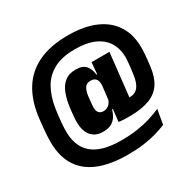

<svg xmlns="http://www.w3.org/2000/svg" viewBox="-180 -855 1217 1212"><g transform="rotate(-30 428.0 -249.0)"><path d="M354 -31.5Q298.5 -31.5 268.5 -67Q238.5 -102.5 238.5 -171Q238.5 -176 238.8 -182.8Q239 -189.5 239.8 -199.2Q240.5 -209 242 -223.5Q243.5 -238 245.5 -258.5Q252.5 -318.5 269.2 -363.8Q286 -409 317 -434Q348 -459 397.5 -459Q448 -459 469.8 -433.5Q491.5 -408 496.5 -365H531.5L493 -280Q493.5 -284 493.5 -287.5Q493.5 -291 493.5 -294Q493.5 -312 488.5 -324.8Q483.5 -337.5 472.5 -344.2Q461.5 -351 444 -351Q414 -351 400.8 -329.8Q387.5 -308.5 383 -271.5Q381 -251.5 379.5 -238Q378 -224.5 377.5 -216Q377 -207.5 376.8 -202.2Q376.5 -197 376.5 -192.5Q376.5 -168.5 387.8 -155.8Q399 -143 421 -143Q435 -143 447 -148.8Q459 -154.5 468 -165.2Q477 -176 482.5 -191.5L504.5 -126.5H472.5Q464.5 -99.5 450.8 -78Q437 -56.5 413.8 -44Q390.5 -31.5 354 -31.5ZM595.5 -55 467.5 -37 480 -146.5 478.5 -165.5 498.5 -332.5 500 -350.5 508.5 -447.5 509 -449H639ZM467.5 -37 567 -140Q577.5 -138 585 -137.2Q592.5 -136.5 605 -136.5Q647 -136.5 668.8 -163.8Q690.5 -191 698 -245Q702 -272.5 704.2 -293.2Q706.5 -314 708 -329.2Q709.5 -344.5 710 -354.5Q713 -421.5 686 -470.2Q659 -519 602.2 -545.8Q545.5 -572.5 457.5 -572.5Q361.5 -572.5 301.5 -539.2Q241.5 -506 210.2 -449Q179 -392 167 -321Q163.5 -299 161 -279.8Q158.5 -260.5 156.8 -243.8Q155 -227 153.8 -213Q152.5 -199 152 -187.8Q151.5 -176.5 151 -168Q146 -47 213.5 13Q281 73 426 73Q490.5 73 543.8 65Q597 57 641 43.2Q685 29.5 720.5 13.5L702 120Q666 134.5 625 146.2Q584 158 533.2 165Q482.5 172 417.5 172Q289 172 201.8 135.5Q114.5 99 71.5 24.5Q28.5 -50 33 -162.5Q33 -172 33.8 -184.8Q34.5 -197.5 35.8 -212.5Q37 -227.5 38.5 -244.5Q40 -261.5 42 -280Q44 -298.5 46.5 -318Q61 -429.5 110.2 -508.2Q159.5 -587 247.2 -628.8Q335 -670.5 463.5 -670.5Q581 -670.5 663.5 -634.2Q746 -598 788.5 -527.5Q831 -457 827 -354.5Q826.5 -342 825.5 -325.5Q824.5 -309 822.2 -287.5Q820 -266 816.5 -238.5Q808 -168 778.8 -122.8Q749.5 -77.5 695 -55.8Q640.5 -34 554 -32.5Q533.5 -32 511 -33Q488.5 -34 467.5 -37Z"/></g></svg>

Font: Anek Kannada Medium
Style: Bold
Weight: 700
Version: Version 1.003